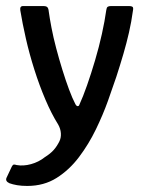

<svg xmlns="http://www.w3.org/2000/svg" viewBox="-44 -492 480 634"><path d="M148 -81Q126 -116 106 -163Q86 -210 69.5 -262Q53 -314 41.5 -364.5Q30 -415 23 -458Q21 -472 32 -472H101Q108 -472 112 -468.5Q116 -465 117 -454Q120 -432 126 -400.5Q132 -369 141.5 -333Q151 -297 162 -261.5Q173 -226 184 -196.5Q195 -167 205 -148Q209 -141 213 -141.5Q217 -142 218 -146Q230 -172 243.5 -210.5Q257 -249 270 -293Q283 -337 292.5 -380Q302 -423 307 -459Q308 -467 311.5 -469.5Q315 -472 322 -472H383Q390 -472 393.5 -469.5Q397 -467 395 -457Q390 -420 382 -385Q374 -350 363.5 -314Q353 -278 340 -238Q329 -205 312.5 -159Q296 -113 272.5 -64.5Q249 -16 217 26.5Q185 69 143 95.5Q101 122 46 122Q27 122 12.5 119.5Q-2 117 -13 113Q-28 106 -22 94L-5 58Q-2 52 1.5 51.5Q5 51 11 53Q33 57 58.5 50Q84 43 104 27Q123 15 133.5 3Q144 -9 152 -25Q158 -37 157 -52Q156 -67 148 -81Z"/></svg>

Font: Glory Medium
Style: Regular
Weight: 500
Designer: Robert Leuschke
Foundry: Robert Leuschke
Version: Version 1.011